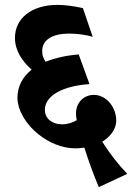

<svg xmlns="http://www.w3.org/2000/svg" viewBox="-20 -653 539 783"><path d="M383 110 499 56C463 19 426 -29 397 -75C427 -94 454 -123 454 -162C454 -214 415 -266 363 -266C320 -266 290 -233 290 -191C290 -181 291 -171 293 -163C277 -153 256 -146 233 -146C192 -146 163 -170 163 -205C163 -264 238 -303 345 -310L301 -431C251 -427 205 -417 166 -401C157 -414 152 -428 152 -444C152 -491 194 -516 262 -516C295 -516 331 -511 358 -503L318 -620C282 -628 246 -633 214 -633C110 -633 41 -579 41 -499C41 -447 69 -405 109 -369C73 -340 52 -303 51 -255C52 -202 86 -146 136 -106C179 -71 234 -48 287 -48C299 -48 312 -49 324 -51C340 1 365 68 383 110Z"/></svg>

Font: Noto Serif Devanagari Condensed Black
Style: Regular
Weight: 900
Width: 3
Designer: Universal Thirst, Indian Type Foundry and the Monotype Design Team
Foundry: Monotype Imaging Inc.
Version: Version 2.004